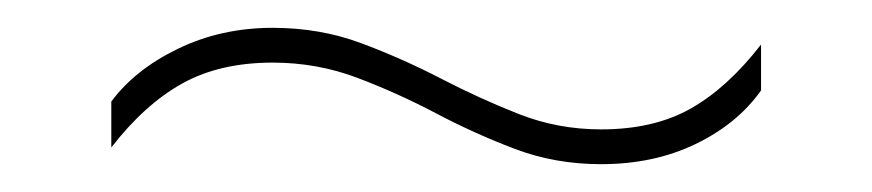

<svg xmlns="http://www.w3.org/2000/svg" viewBox="-20 -371 627 138"><path d="M412 -253Q379 -253 350 -264Q321 -275 293.5 -289.5Q266 -304 237 -315Q208 -326 176 -326Q138 -326 111 -311Q84 -296 60 -265V-298Q77 -321 108 -336Q139 -351 176 -351Q210 -351 239.5 -340Q269 -329 297 -314.5Q325 -300 353 -289Q381 -278 412 -278Q450 -278 476.5 -293Q503 -308 527 -339V-306Q510 -282 480 -267.5Q450 -253 412 -253Z"/></svg>

Font: Kanit Thin
Style: Regular
Weight: 250
Designer: Katatrad Team
Foundry: CadsonDemak
Version: Version 2.000; ttfautohint (v1.8.3)